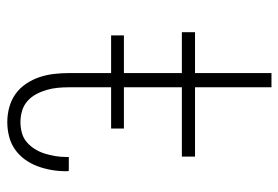

<svg xmlns="http://www.w3.org/2000/svg" viewBox="-142 -634 783 540"><g transform="rotate(90 250.0 -363.5)"><path d="M323 8Q302 8 281.5 2.5Q261 -3 244 -15Q227 -27 215 -45Q203 -63 196.5 -82.5Q190 -102 187.5 -123Q185 -144 185 -165V-483H70V-520H185V-735H225V-520H420V-483H225V-165Q225 -149 226.5 -133.5Q228 -118 232.5 -102.5Q237 -87 244.5 -73Q252 -59 264 -48.5Q276 -38 291.5 -33.5Q307 -29 323 -29Q338 -29 353 -33Q368 -37 379.5 -47Q391 -57 399 -70Q407 -83 411.5 -97.5Q416 -112 418.5 -127Q421 -142 421 -158V-165H460Q461 -163 461 -160.5Q461 -158 461 -156Q461 -136 457.5 -116Q454 -96 447 -77Q440 -58 428 -41.5Q416 -25 399.5 -13.5Q383 -2 363 3Q343 8 323 8ZM79 -284V-320H341V-284Z"/></g></svg>

Font: Iosevka Curly Slab Extralight
Style: Regular
Weight: 200
Monospace: yes
Designer: Belleve Invis
Foundry: Belleve Invis
Version: Version 22.1.2; ttfautohint (v1.8.4)